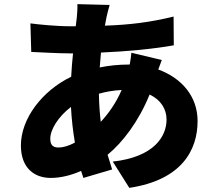

<svg xmlns="http://www.w3.org/2000/svg" viewBox="-20 -836 1040 928"><path d="M762 -546 615 -581C614 -567 611 -545 607 -524H601C554 -524 506 -519 462 -510L468 -582C592 -587 726 -600 820 -617L819 -756C706 -728 605 -716 487 -712L495 -754C499 -771 503 -789 510 -812L354 -816C355 -796 353 -769 351 -749L346 -709H322C251 -709 163 -718 127 -723L131 -585C181 -583 259 -578 317 -578H333C329 -541 326 -503 324 -465C183 -397 81 -262 81 -133C81 -22 148 24 225 24C276 24 327 10 372 -10L383 24L522 -17L500 -88C572 -147 650 -248 703 -379C757 -354 785 -309 785 -258C785 -177 725 -77 525 -55L605 72C858 34 935 -110 935 -251C935 -370 858 -459 745 -500ZM568 -401C540 -337 505 -288 467 -247C462 -288 459 -333 458 -383C490 -392 526 -399 568 -401ZM342 -147C313 -131 285 -123 263 -123C233 -123 223 -138 223 -166C223 -209 261 -272 323 -319C326 -259 333 -200 342 -147Z"/></svg>

Font: Noto Sans KR Black
Style: Regular
Weight: 900
Designer: Ryoko NISHIZUKA 西塚涼子 (kana, bopomofo & ideographs); Paul D. Hunt (Latin, Greek & Cyrillic); Sandoll Communications 산돌커뮤니
Foundry: Adobe
Version: Version 2.004;hotconv 1.0.118;makeotfexe 2.5.65603